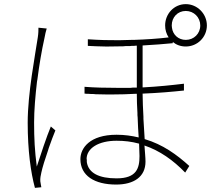

<svg xmlns="http://www.w3.org/2000/svg" viewBox="-20 -869 1040 929"><path d="M684 -87C684 -106 681 -133 679 -165C753 -140 818 -94 876 -34L896 -66C835 -121 768 -170 680 -196C678 -227 676 -261 674 -294V-304C672 -343 670 -381 670 -416C746 -419 814 -425 870 -431V-464C812 -457 746 -450 670 -446V-649C726 -652 774 -656 816 -660V-666C833 -652 854 -644 879 -644C935 -644 981 -689 981 -746C981 -802 935 -849 879 -849C822 -849 779 -802 779 -746C779 -724 785 -705 796 -688C746 -682 688 -678 627 -676H616C577 -674 537 -674 497 -675H487C459 -676 432 -677 405 -679V-647C432 -645 460 -645 488 -644H498H508C531 -644 554 -645 577 -645L587 -646C594 -646 601 -646 607 -646L617 -647H627L637 -648C638 -648 640 -648 642 -648V-445C638 -445 635 -445 632 -445H622C619 -445 615 -444 612 -444H597H587C582 -444 577 -444 572 -444H558C556 -444 554 -444 553 -444H543C491 -444 440 -445 389 -449V-416C392 -416 395 -416 399 -415H409C417 -414 425 -414 433 -414L443 -413C459 -413 476 -412 493 -412H503H513C514 -412 516 -412 518 -412H528C562 -412 597 -413 632 -415H642C642 -386 643 -354 645 -322V-312L646 -301C647 -267 649 -234 651 -204C617 -212 583 -217 544 -217C414 -217 369 -152 369 -99C369 -19 437 24 542 24C627 24 684 -13 684 -87ZM811 -746C811 -785 839 -816 879 -816C918 -816 949 -785 949 -746C949 -706 918 -676 879 -676C843 -676 816 -701 812 -735L811 -745V-746ZM180 37C178 30 177 17 175 8C174 -6 177 -21 180 -34C185 -58 198 -100 213 -143L216 -153C227 -185 239 -216 248 -238L226 -257C206 -209 176 -119 158 -63C148 -140 145 -198 145 -276C145 -336 151 -405 159 -474L161 -485C170 -556 182 -626 195 -684C198 -702 202 -718 206 -731L166 -735C166 -724 166 -708 163 -689C150 -601 114 -418 114 -275C114 -140 129 -34 149 40L180 37ZM399 -99C399 -152 457 -188 544 -188C582 -188 616 -184 653 -174C654 -148 655 -128 655 -114C655 -55 641 -6 544 -6C460 -6 408 -31 400 -85V-97L399 -99ZM400 -94V-97V-89Z"/></svg>

Font: Glow Sans SC Normal ExtraLight
Style: Regular
Weight: 200
Designer: Ryoko NISHIZUKA (kana, bopomofo & ideographs); Paul D. Hunt (Latin, Greek & Cyrillic); Sandoll Communications, Soo-young
Version: Version 0.93